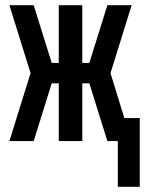

<svg xmlns="http://www.w3.org/2000/svg" viewBox="-20 -540 555 735"><path d="M431 175V0H391L322 -221H295V0H205V-221H178L109 0H16L97 -260L16 -520H109L178 -299H205V-520H295V-299H322L391 -520H484L403 -260L456 -88H515V175Z"/></svg>

Font: Iosevka Curly Semibold
Style: Regular
Weight: 600
Monospace: yes
Designer: Belleve Invis
Foundry: Belleve Invis
Version: Version 22.1.2; ttfautohint (v1.8.4)